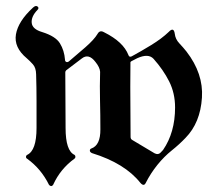

<svg xmlns="http://www.w3.org/2000/svg" viewBox="-20 -605 729 649"><path d="M425.3 -414.6Q455.1 -430.7 491 -452.6Q526.9 -474.6 550.3 -497.1Q567.4 -515.1 570.8 -490.7Q572.8 -472.7 586.2 -458.5Q599.6 -444.3 610.4 -430.7Q668 -356 662.6 -274.9Q657.2 -189.9 606.9 -138.7Q585.9 -116.7 560.5 -96.4Q535.2 -76.2 512.2 -47.9Q489.3 -19.5 472.7 13.2Q466.3 26.4 454.6 13.2Q401.9 -53.2 291 -87.4Q283.7 -90.8 283.7 -95.9Q283.7 -101.1 288.6 -103Q319.8 -113.8 319.3 -168Q319.3 -216.3 318.1 -264.9Q316.9 -313.5 318.4 -361.8V-362.3Q317.4 -377.4 302.7 -395.5Q279.8 -425.8 256.3 -407.2L203.6 -367.2Q200.7 -364.3 200.7 -360.4Q200.7 -313.5 201.2 -266.4Q201.7 -219.2 201.7 -172.4Q201.7 -95.2 231.9 -81.5Q234.9 -79.1 234.9 -75Q234.9 -70.8 231.9 -68.8Q184.1 -34.2 159.7 19.5Q156.2 24.4 152.3 23.9Q148.4 23.4 145.5 19.5Q118.7 -34.7 71.8 -68.4Q67.9 -70.3 67.9 -74.7Q67.9 -79.1 71.8 -81.5Q103.5 -96.2 103.5 -172.4V-263.2Q103.5 -308.6 102.1 -354Q101.6 -376 91.1 -387.7Q80.6 -399.4 70.3 -408.2Q26.4 -444.8 33.9 -489Q41.5 -533.2 91.3 -579.1Q100.6 -587.9 106.9 -583Q113.3 -578.1 106.4 -571.3Q85 -548.8 87.2 -527.6Q89.4 -506.3 122.6 -496.6Q168 -482.4 182.6 -458.5Q197.3 -434.6 199.7 -403.3Q199.7 -397.9 203.6 -395.8Q207.5 -393.6 212.9 -397.5Q237.8 -418.5 268.1 -444.8Q298.3 -471.2 309.6 -490.2Q317.4 -504.4 331.5 -496.1Q331.5 -495.6 332.5 -495.6Q397 -463.4 414.1 -418.9Q415.5 -414.6 418.5 -413.6Q421.4 -412.6 425.3 -414.6ZM420.4 -312Q420.9 -198.7 421.4 -142.1Q421.4 -134.8 427.2 -131.8L502.4 -86.9Q514.6 -80.6 522.5 -88.9L531.2 -98.1Q571.8 -157.2 571.8 -241.7Q571.8 -290 551.8 -329.8Q531.7 -369.6 499 -406.2Q481.4 -425.3 443.8 -408.2Q436.5 -404.8 424.8 -398.4Q419.9 -396.5 420.9 -390.6Q420.9 -377 420.4 -312Z"/></svg>

Font: Bertholdr Mainzer Fraktur
Style: Regular
Weight: 400
Designer: Peter Wiegel, original typeface by Carl Albert Fahrenwaldt 1901
Foundry: Peter Wiegel
Version: Version 1.000 2010 initial release